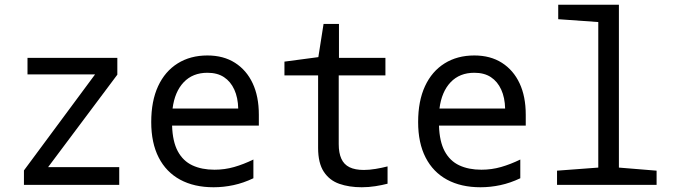

<svg xmlns="http://www.w3.org/2000/svg" viewBox="-20 -780 2855 810"><path d="M81 0V-61L381 -466H96V-536H475V-465L183 -75H483V0Z M881 10Q799 10 740 -22Q681 -54 649.5 -115.5Q618 -177 618 -265Q618 -354 647 -416.5Q676 -479 729.5 -512.5Q783 -546 855 -546Q923 -546 971.5 -515Q1020 -484 1046 -428.5Q1072 -373 1072 -296V-250H706Q708 -183 730 -142Q752 -101 791.5 -82.5Q831 -64 885 -64Q928 -64 968 -75.5Q1008 -87 1049 -107V-28Q1007 -8 965 1Q923 10 881 10ZM985 -322Q984 -368 968.5 -402Q953 -436 925 -454.5Q897 -473 855 -473Q793 -473 755 -433Q717 -393 708 -322Z M1506 10Q1453 10 1411.5 -4.5Q1370 -19 1346 -55.5Q1322 -92 1322 -156V-462H1180V-520L1323 -539L1345 -679H1410V-536H1606V-462H1409V-172Q1409 -135 1420 -110.5Q1431 -86 1454.5 -74.5Q1478 -63 1515 -63Q1538 -63 1565 -67.5Q1592 -72 1615 -78V-5Q1592 1 1563.5 5.5Q1535 10 1506 10Z M2007 10Q1925 10 1866 -22Q1807 -54 1775.5 -115.5Q1744 -177 1744 -265Q1744 -354 1773 -416.5Q1802 -479 1855.5 -512.5Q1909 -546 1981 -546Q2049 -546 2097.5 -515Q2146 -484 2172 -428.5Q2198 -373 2198 -296V-250H1832Q1834 -183 1856 -142Q1878 -101 1917.5 -82.5Q1957 -64 2011 -64Q2054 -64 2094 -75.5Q2134 -87 2175 -107V-28Q2133 -8 2091 1Q2049 10 2007 10ZM2111 -322Q2110 -368 2094.5 -402Q2079 -436 2051 -454.5Q2023 -473 1981 -473Q1919 -473 1881 -433Q1843 -393 1834 -322Z M2330 0V-60L2504 -73V-687L2335 -699V-760H2591V-73L2750 -60V0Z"/></svg>

Font: Noto Sans Mono SemiCondensed
Style: Regular
Weight: 400
Width: 4
Designer: Monotype Design Team
Foundry: Monotype Imaging Inc.
Version: Version 2.010